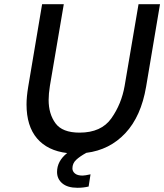

<svg xmlns="http://www.w3.org/2000/svg" viewBox="-20 -720 780 912"><path d="M740 -700 674 -308Q650 -167 575.5 -87.5Q501 -8 390 6Q359 23 341.5 39.5Q324 56 324 80Q324 94 336 104Q348 114 372 114Q383 114 410 108L401 166Q376 172 348 172Q301 172 276 151Q251 130 251 97Q251 45 299 7Q206 -4 156 -62.5Q106 -121 106 -224Q106 -260 114 -308L180 -700H283L217 -312Q211 -274 211 -245Q211 -179 243.5 -134.5Q276 -90 358 -90Q461 -90 509 -158Q557 -226 572 -312L638 -700Z"/></svg>

Font: Be Vietnam Medium
Style: Italic
Weight: 500
Italic angle: -9.444°
Designer: Gabriel Lam
Foundry: TypeRant
Version: Version 3.000